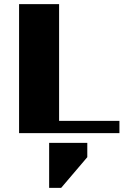

<svg xmlns="http://www.w3.org/2000/svg" viewBox="-20 -642 608 926"><path d="M217 264V47H401V116L275 264ZM265 -59H556V0H72V-622H265Z"/></svg>

Font: Sarpanch ExtraBold
Style: Regular
Weight: 800
Designer: Manushi Parikh (Devanagari and Latin), Jyotish Sonowal (Devanagari)
Foundry: Indian Type Foundry
Version: Version 2.004;PS 1.0;hotconv 1.0.78;makeotf.lib2.5.61930; tt